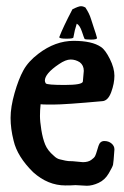

<svg xmlns="http://www.w3.org/2000/svg" viewBox="-20 -595 395 612"><path d="M213.9 -475.6Q213.9 -471.7 191.4 -471.7Q168.9 -471.7 168.9 -476.6Q180.7 -507.8 210.9 -565.4Q230.5 -575.2 237.8 -575.2Q245.1 -575.2 252 -571.3Q264.6 -552.7 270 -534.7Q275.4 -516.6 280.3 -502.9Q285.2 -489.3 289.1 -474.6V-473.6Q289.1 -468.8 270 -468.8Q251 -468.8 249.5 -471.2Q248 -473.6 241.2 -494.1Q234.4 -514.6 224.6 -519.5Q217.8 -499 213.9 -475.6ZM244.1 -335 247.1 -369.1Q247.1 -386.7 234.4 -396.5Q220.7 -405.3 205.1 -405.3Q189.5 -405.3 168 -390.6Q123 -360.4 123 -337.9Q123 -334 126 -329.1Q130.9 -324.2 186.5 -324.2Q242.2 -324.2 244.1 -335ZM256.8 -2.9 220.7 -4.9Q208 -3.9 188.5 -3.9Q132.8 -3.9 85.9 -45.9Q35.2 -95.7 23.4 -146.5Q13.7 -184.6 13.7 -219.2Q13.7 -253.9 26.4 -298.3Q39.1 -342.8 54.7 -371.1Q70.3 -399.4 102.5 -423.8Q156.2 -464.8 214.8 -464.8Q273.4 -464.8 301.8 -445.3Q315.4 -436.5 330.1 -407.2Q344.7 -377.9 344.7 -353.5Q344.7 -329.1 334.5 -301.3Q324.2 -273.4 305.7 -272.5Q187.5 -261.7 148.9 -261.7Q110.4 -261.7 109.4 -262.7Q107.4 -243.2 107.4 -225.6Q107.4 -208 111.8 -180.7Q116.2 -153.3 124 -134.3Q131.8 -115.2 151.4 -98.6Q161.1 -88.9 171.4 -86.9Q181.6 -85 188.5 -83Q195.3 -81.1 211.9 -81.1L244.1 -78.1Q260.7 -78.1 270.5 -85Q280.3 -91.8 283.2 -97.7Q286.1 -103.5 289.1 -114.3Q292 -125 293.9 -129.9Q298.8 -145.5 312.5 -145.5Q326.2 -145.5 335.4 -137.7Q344.7 -129.9 344.7 -119.1V-118.2Q341.8 -76.2 340.3 -69.8Q338.9 -63.5 326.7 -42.5Q314.5 -21.5 294.4 -12.2Q274.4 -2.9 256.8 -2.9Z"/></svg>

Font: Essays1743
Style: Medium
Weight: 500
Designer: Based on the typeface in a 1743 English translation of the essays of Montaigne.  PostScript/TrueType font designed by Jo
Version: Version 002.100